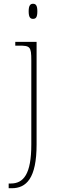

<svg xmlns="http://www.w3.org/2000/svg" viewBox="-20 -758 324 1018"><path d="M155 -658C170 -658 178 -666 178 -698C178 -729 170 -738 155 -738C141 -738 132 -729 132 -698C132 -666 141 -658 155 -658ZM26 240H42C120 240 174 187 174 8V-536H61V-516H79C139 -516 146 -512 146 -438V8C146 165 105 215 37 215H26Z"/></svg>

Font: Noto Serif Sinhala Thin
Style: Regular
Weight: 100
Designer: Jelle Bosma - Monotype Design Team
Foundry: Monotype Imaging Inc.
Version: Version 2.007